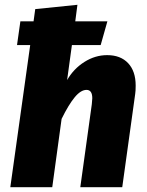

<svg xmlns="http://www.w3.org/2000/svg" viewBox="-20 -781 613 801"><path d="M546 -424Q546 -401 544 -389L490 0H315L363 -346Q365 -366 365 -371Q365 -406 341 -406Q317 -406 291.5 -375Q266 -344 237 -285L198 0H23L106 -593H51L65 -692H120L127 -743L303 -761L294 -692H428L400 -593H280L260 -447Q287 -494 332 -522.5Q377 -551 427 -551Q483 -551 514.5 -517.5Q546 -484 546 -424Z"/></svg>

Font: Trujillo ExtraBold
Style: Italic
Weight: 800
Italic angle: -8°
Designer: Fira Sans original fonts by bBox Type GmbH, Carrois Corporate GbR, & Edenspiekermann AG / Changes by Cristiano Sobral
Foundry: Fira Sans original fonts by bBox Type GmbH, Carrois Corporate GbR, & Edenspiekermann AG / Changes by Cristiano Sobral
Version: Version 4.301;July 28, 2020;FontCreator 13.0.0.2655 64-bit